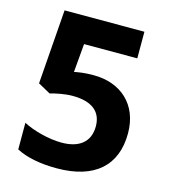

<svg xmlns="http://www.w3.org/2000/svg" viewBox="-108 -801 798 899"><g transform="rotate(15 290.5 -352.0)"><path d="M305 -456C258 -456 233 -451 211 -447L223 -585H481V-714H94L67 -353L127 -320C154 -328 198 -337 234 -337C331 -337 376 -296 376 -227C376 -150 324 -112 240 -112C179 -112 102 -132 53 -158V-29C102 -3 170 10 249 10C434 10 530 -79 530 -234C530 -376 434 -456 305 -456Z"/></g></svg>

Font: Noto Sans Lao UI
Style: Bold
Weight: 700
Designer: Monotype Design Team
Foundry: Monotype Imaging Inc.
Version: Version 2.000